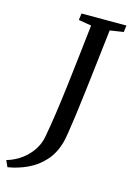

<svg xmlns="http://www.w3.org/2000/svg" viewBox="-225 -809 709 1040"><g transform="rotate(15 130.0 -289.0)"><path d="M-74 165 -90.5 129.5Q-43.5 115.5 -7.8 89Q28 62.5 51 27.5Q74 -7.5 81 -45.5Q93 -108.5 104.2 -187.2Q115.5 -266 126 -352.8Q136.5 -439.5 146.2 -526.8Q156 -614 165 -693.5L93 -705.5L98 -743H350L345 -705.5L269 -694Q258 -600 247.8 -511.2Q237.5 -422.5 228.2 -344.5Q219 -266.5 210.5 -204Q202 -141.5 195.2 -99.2Q188.5 -57 183 -39.5Q164.5 22.5 126.2 64.5Q88 106.5 36.2 131Q-15.5 155.5 -74 165Z"/></g></svg>

Font: Merriweather 48pt
Style: Italic
Weight: 400
Italic angle: -7.8°
Version: Version 2.101